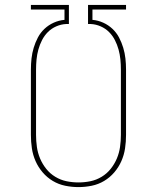

<svg xmlns="http://www.w3.org/2000/svg" viewBox="-20 -755 640 783"><path d="M300 8Q273 8 246 2.5Q219 -3 195.5 -17Q172 -31 154 -52Q136 -73 125 -98Q114 -123 110 -150Q106 -177 106 -205V-471Q106 -494 108.5 -516.5Q111 -539 117.5 -560.5Q124 -582 134.5 -602Q145 -622 161.5 -637.5Q178 -653 199 -662.5Q220 -672 243 -674V-716H106V-735H261V-657H249Q229 -656 209.5 -647.5Q190 -639 175.5 -624.5Q161 -610 151.5 -591.5Q142 -573 136.5 -553Q131 -533 129 -512.5Q127 -492 127 -471V-205Q127 -180 130.5 -155.5Q134 -131 143.5 -108.5Q153 -86 168.5 -66.5Q184 -47 205.5 -34Q227 -21 251 -16Q275 -11 300 -11Q325 -11 349 -16Q373 -21 394.5 -34Q416 -47 431.5 -66.5Q447 -86 456.5 -108.5Q466 -131 469.5 -155.5Q473 -180 473 -205V-471Q473 -492 471 -512.5Q469 -533 463.5 -553Q458 -573 448.5 -591.5Q439 -610 424.5 -624.5Q410 -639 390.5 -647.5Q371 -656 351 -657H339V-735H494V-716H357V-674Q380 -672 401 -662.5Q422 -653 438.5 -637.5Q455 -622 465.5 -602Q476 -582 482.5 -560.5Q489 -539 491.5 -516.5Q494 -494 494 -471V-205Q494 -177 490 -150Q486 -123 475 -98Q464 -73 446 -52Q428 -31 404.5 -17Q381 -3 354 2.5Q327 8 300 8Z"/></svg>

Font: Iosevka HT Thin Extended
Style: Regular
Weight: 100
Width: 7
Monospace: yes
Designer: Belleve Invis
Foundry: Belleve Invis
Version: Version 32.3.0; ttfautohint (v1.8.4)